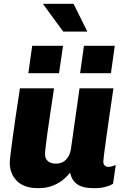

<svg xmlns="http://www.w3.org/2000/svg" viewBox="-20 -972 640 1002"><path d="M179 10Q106 10 68.5 -27.5Q31 -65 31 -123Q31 -137 35.5 -171Q40 -205 46.5 -256Q53 -307 63 -372Q73 -437 84 -511H262Q252 -442 243 -384Q234 -326 228 -281.5Q222 -237 218.5 -208Q215 -179 215 -168Q215 -144 230 -131Q245 -118 272 -118Q305 -118 325 -139.5Q345 -161 350 -193L395 -511H572Q562 -443 552.5 -378Q543 -313 535.5 -259Q528 -205 523.5 -170.5Q519 -136 519 -129Q519 -115 527 -108Q535 -101 545 -101Q561 -101 584 -111L570 -13Q554 -3 530 3.5Q506 10 471 10Q410 10 381.5 -11.5Q353 -33 346 -71Q336 -58 314.5 -38.5Q293 -19 259 -4.5Q225 10 179 10ZM436 -807H310L206 -949L207 -952H364ZM559 -590H398L418 -733H579ZM288 -590H128L148 -733H309Z"/></svg>

Font: Chivo Mono Medium ExtraBold
Style: Italic
Weight: 800
Italic angle: -8.05°
Monospace: yes
Version: Version 1.008